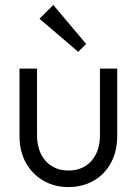

<svg xmlns="http://www.w3.org/2000/svg" viewBox="-20 -748 555 778"><path d="M257 10Q200 10 155 -16.5Q110 -43 84.5 -89Q59 -135 59 -197V-470H130V-200Q130 -157 145.5 -125Q161 -93 190 -75Q219 -57 257 -57Q316 -57 350.5 -96Q385 -135 385 -200V-470H455V-197Q455 -136 430 -89Q405 -42 360 -16Q315 10 257 10ZM297 -538 140 -672 196 -728 329 -570Z"/></svg>

Font: Outfit-Light
Style: Regular
Weight: 300
Designer: Rodrigo Fuenzalida
Foundry: fragTYPE
Version: Version 1.000